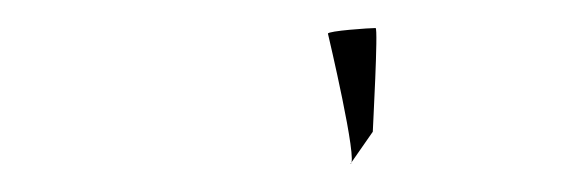

<svg xmlns="http://www.w3.org/2000/svg" viewBox="-20 -662 401 137"><path d="M214 -638C214 -640 244 -642 248 -642C250 -642 246 -570 246 -568L230 -545C236 -545 214 -638 214 -638Z"/></svg>

Font: pokerface
Style: Regular
Weight: 400
Version: Version 1